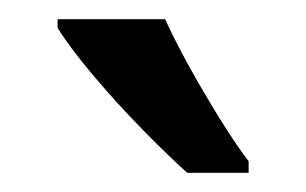

<svg xmlns="http://www.w3.org/2000/svg" viewBox="-20 -786 319 200"><path d="M152 -766Q162 -744 177.5 -716Q193 -688 209.5 -661.5Q226 -635 239 -618V-606H175Q156 -623 129 -650.5Q102 -678 77.5 -707Q53 -736 40 -757V-766Z"/></svg>

Font: Noto Sans Khmer UI ExtraCondensed Medium
Style: Regular
Weight: 500
Width: 2
Designer: Danh Hong and the Monotype Design Team
Foundry: Monotype Imaging Inc.
Version: Version 2.002; ttfautohint (v1.8.4.7-5d5b)